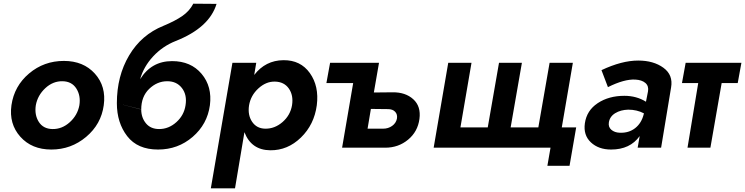

<svg xmlns="http://www.w3.org/2000/svg" viewBox="-20 -800 4036 1040"><path d="M42 -230Q57 -334 137.5 -402Q218 -470 326 -470Q432 -470 494 -401Q556 -332 542 -230Q528 -127 446.5 -58.5Q365 10 258 10Q152 10 90 -59.5Q28 -129 42 -230ZM174 -230Q166 -178 190 -140Q214 -102 264 -101Q316 -100 358 -138Q400 -176 410 -230Q418 -282 393.5 -320.5Q369 -359 319 -360Q267 -361 225.5 -322.5Q184 -284 174 -230Z M613 -241Q613 -388 679.5 -500Q746 -612 865 -660Q930 -687 968.5 -714Q1007 -741 1027 -780L1153 -779Q1114 -650 932 -578Q861 -550 809.5 -494.5Q758 -439 739 -371Q800 -469 912 -469Q1014 -469 1072 -400Q1130 -331 1117 -230Q1103 -127 1023.5 -58.5Q944 10 836 10Q725 10 669 -62.5Q613 -135 613 -241L745 -207Q745 -163 770.5 -132Q796 -101 842 -101Q894 -101 935.5 -138.5Q977 -176 985 -230Q994 -286 965.5 -323Q937 -360 886 -360Q831 -360 788 -318.5Q745 -277 745 -207L740 -209Z M1253 220H1122L1239 -460H1368L1357 -394Q1418 -473 1515 -474Q1608 -475 1658.5 -404Q1709 -333 1696 -230Q1682 -125 1610 -55Q1538 15 1444 14Q1341 13 1304 -84ZM1562 -231Q1570 -284 1544.5 -320.5Q1519 -357 1469 -358Q1421 -359 1379.5 -321Q1338 -283 1329 -229Q1321 -177 1345.5 -140.5Q1370 -104 1416 -103Q1468 -102 1510.5 -139Q1553 -176 1562 -231Z M1893 -350H1748L1768 -460H2033L2005 -299L2106 -300Q2176 -301 2218.5 -262.5Q2261 -224 2252 -156Q2243 -87 2190.5 -43.5Q2138 0 2067 0H1833ZM2081 -209 1989 -210 1971 -103H2055Q2083 -103 2104 -118Q2125 -133 2130 -157Q2134 -180 2120.5 -194.5Q2107 -209 2081 -209Z M2746 -110H2896L2957 -460H3083L3023 -110H3101L3065 98H2945L2962 0H2329L2408 -460H2534L2474 -110H2622L2683 -460H2807Z M3273 -328 3238 -420Q3348 -472 3437 -472Q3520 -472 3573.5 -433Q3627 -394 3615 -326L3561 0H3434L3445 -63Q3393 10 3290 10Q3222 10 3180.5 -29Q3139 -68 3148 -132Q3158 -202 3218 -241.5Q3278 -281 3362 -281Q3428 -281 3479 -249L3490 -305Q3495 -334 3476 -350.5Q3457 -367 3421 -369Q3361 -372 3273 -328ZM3278 -137Q3274 -112 3291.5 -97Q3309 -82 3337 -81Q3386 -79 3420.5 -106Q3455 -133 3467 -182L3468 -186Q3430 -206 3383 -206Q3342 -205 3312.5 -187Q3283 -169 3278 -137Z M3694 -460H3996L3976 -350H3889L3828 0H3704L3762 -350H3674Z"/></svg>

Font: Jost* 600 Semi
Style: Italic
Weight: 600
Italic angle: -10°
Version: Version 3.500